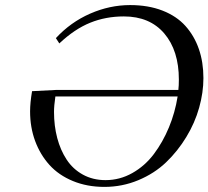

<svg xmlns="http://www.w3.org/2000/svg" viewBox="-20 -732 825 760"><path d="M99.1 -291Q99.1 -325.2 106.9 -371.1L202.1 -376H686Q688 -393.1 688 -417Q688 -531.7 630.4 -599.4Q572.8 -667 470.2 -667Q398.9 -667 337.2 -642.1Q275.4 -617.2 214.8 -560.1L201.2 -581.1Q259.3 -644 336.7 -678Q414.1 -711.9 495.1 -711.9Q566.9 -711.9 622.8 -690.2Q678.7 -668.5 713.9 -629.4Q749 -590.3 767.1 -538.1Q785.2 -485.8 785.2 -422.9Q785.2 -365.7 768.3 -305.7Q751.5 -245.6 717.5 -189.7Q683.6 -133.8 637.5 -89.6Q591.3 -45.4 527.6 -18.8Q463.9 7.8 393.1 7.8Q324.7 7.8 268.6 -15.4Q212.4 -38.6 175.8 -79.1Q139.2 -119.6 119.1 -173.8Q99.1 -228 99.1 -291ZM193.8 -289.1Q193.8 -233.9 206.5 -185.8Q219.2 -137.7 243.9 -100.1Q268.6 -62.5 308.1 -40.8Q347.7 -19 397.9 -19Q454.1 -19 503.9 -47.1Q553.7 -75.2 589.1 -122.3Q624.5 -169.4 648.7 -227.8Q672.9 -286.1 683.1 -350.1H199.2Q193.8 -313.5 193.8 -289.1Z"/></svg>

Font: Dehuti Alt
Style: Bold-Italic
Weight: 700
Version: Version 1.2